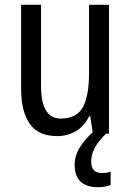

<svg xmlns="http://www.w3.org/2000/svg" viewBox="-20 -608 545 800"><path d="M434 -588V-51H367L356 -123H351Q331 -82 296 -61.5Q261 -41 219 -41Q139 -41 103.5 -92.5Q68 -144 68 -237V-588H151V-250Q151 -114 233 -114Q299 -114 325 -161Q351 -208 351 -304V-588ZM360 66Q360 113 405 113Q417 113 425.5 111.5Q434 110 441 107V163Q431 167 418 169.5Q405 172 389 172Q291 172 291 78Q291 39 315.5 1.5Q340 -36 375 -64L422 -51Q388 -18 374 9.5Q360 37 360 66Z"/></svg>

Font: Noto Sans Tamil UI Condensed
Style: Regular
Weight: 400
Width: 3
Designer: Jelle Bosma - Monotype Design Team
Foundry: Monotype Imaging Inc.
Version: Version 2.004; ttfautohint (v1.8.4.7-5d5b)